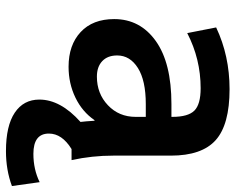

<svg xmlns="http://www.w3.org/2000/svg" viewBox="-93 -477 790 644"><g transform="rotate(90 302.0 -155.0)"><path d="M372 -249H329Q250 -249 208 -222.5Q166 -196 166 -153Q166 -121 185 -103Q204 -85 237 -85Q294 -85 333 -122Q372 -159 372 -215ZM389 -30Q387 -45 385 -77H383Q355 -36 307.5 -13Q260 10 204 10Q131 10 87.5 -30.5Q44 -71 44 -143Q44 -230 117.5 -282.5Q191 -335 329 -335H372V-338Q372 -391 351 -412Q330 -433 276 -433Q178 -433 91 -388L72 -485Q167 -530 279 -530Q398 -530 450 -483.5Q502 -437 502 -333V-140Q502 -69 517 0H480Q428 32 428 76Q428 128 496 128Q548 128 591 107L604 200Q550 220 487 220Q402 220 358 190.5Q314 161 314 108Q314 37 389 -30Z"/></g></svg>

Font: Mplus 1p Bold
Style: Bold
Weight: 700
Version: Version 1.061